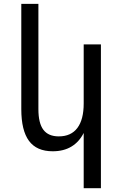

<svg xmlns="http://www.w3.org/2000/svg" viewBox="-20 -780 642 1008"><path d="M419.4 -82Q395.5 -34.7 354.7 -10.3Q314 14.2 256.8 14.2Q172.4 14.2 132.1 -40.5Q91.8 -95.2 91.8 -207V-759.8H181.6V-207Q181.6 -133.3 207.8 -98.6Q233.9 -64 288.6 -64Q353 -64 386.2 -108.2Q419.4 -152.3 419.4 -236.8V-546.9H509.8V208H419.4Z"/></svg>

Font: Hack
Style: Regular
Weight: 400
Monospace: yes
Designer: Christopher Simpkins
Foundry: Christopher Simpkins
Version: Version 2.019; ttfautohint (v1.4.1) -l 4 -r 80 -G 350 -x 0 -